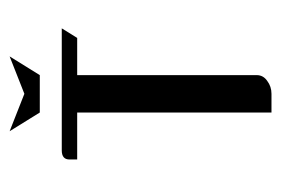

<svg xmlns="http://www.w3.org/2000/svg" viewBox="-113 -474 587 401"><g transform="rotate(-90 180.5 -273.5)"><path d="M47.9 -405.8V-421.9Q47.9 -438 66.9 -438H321.8L301.8 -405.8H224.1V-30.8Q224.1 -17.1 211.9 -8.8Q200.2 0 185.1 0H146V-405.8ZM106.9 -546.9 185.1 -516.1 263.2 -546.9 224.1 -483.9H146Z"/></g></svg>

Font: Hhenum
Style: Regular
Weight: 400
Designer: T. Christopher White
Version: Version 1.0